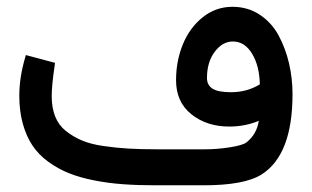

<svg xmlns="http://www.w3.org/2000/svg" viewBox="-20 -553 931 573"><path d="M442.9 0Q390.6 0 347.2 -3.2Q303.7 -6.3 261.2 -14.6Q218.8 -22.9 185.8 -36.1Q152.8 -49.3 124.3 -70.1Q95.7 -90.8 77.1 -118.4Q58.6 -146 48.1 -183.6Q37.6 -221.2 37.6 -267.1Q37.6 -321.3 54.7 -379.9L57.1 -388.7L66.4 -386.2L135.7 -367.7L144 -365.7L143.1 -356.9Q134.3 -297.9 134.3 -266.1Q134.3 -231.9 144.5 -205.8Q154.8 -179.7 176 -162.6Q197.3 -145.5 223.4 -134.3Q249.5 -123 287.6 -117.4Q325.7 -111.8 362.8 -109.6Q399.9 -107.4 449.7 -107.4H590.8Q628.9 -107.4 666.7 -113.5Q704.6 -119.6 715.3 -127.9Q746.1 -151.9 752.4 -192.4Q711.4 -175.3 664.1 -175.3Q597.2 -175.3 551.3 -211.9Q505.4 -248.5 505.4 -313.5Q505.4 -370.6 525.6 -420.4Q545.9 -470.2 585 -501.5Q624 -532.7 673.8 -532.7Q719.2 -532.7 754.9 -509.3Q790.5 -485.8 811.3 -447.5Q832 -409.2 842.5 -364.3Q853 -319.3 853 -272Q853 -91.3 761.2 -32.7Q710 0 587.9 0ZM597.7 -320.3Q597.7 -298.8 614.5 -288.3Q631.3 -277.8 669.4 -277.8Q717.3 -277.8 755.4 -301.3Q754.4 -356 732.4 -392.6Q710.4 -429.2 674.8 -429.2Q644 -429.2 620.8 -398.4Q597.7 -367.7 597.7 -320.3Z"/></svg>

Font: Samim WOL
Style: Medium-WOL
Weight: 500
Foundry: DejaVu fonts team - Redesigned by Saber Rastikerdar
Version: Version 4.0.0